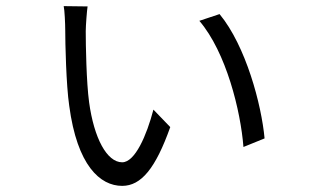

<svg xmlns="http://www.w3.org/2000/svg" viewBox="-20 -589 1040 627"><path d="M266 -568 188 -569C191 -557 193 -510 193 -492C193 -449 196 -312 206 -244C232 -48 307 18 379 18C441 18 488 -39 536 -174L481 -231C459 -147 421 -59 379 -59C329 -59 287 -138 271 -255C262 -321 260 -442 260 -487C260 -505 264 -556 266 -568ZM697 -543 631 -521C719 -418 766 -226 775 -109L844 -137C834 -247 783 -439 697 -543Z"/></svg>

Font: Genne Gothic Normal
Style: Regular
Weight: 350
Designer: Ryoko NISHIZUKA (kana & ideographs); Paul D. Hunt (Latin, Greek & Cyrillic); Wenlong ZHANG (bopomofo); Sandoll Communica
Foundry: Adobe Systems Incorporated
Version: Version 1.004;PS 1.004;hotconv 16.6.51;makeotf.lib2.5.65220